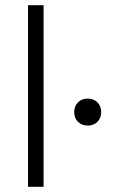

<svg xmlns="http://www.w3.org/2000/svg" viewBox="-20 -720 440 740"><path d="M88 0V-700H148V0ZM318 -236Q295 -236 280.5 -250.5Q266 -265 266 -288Q266 -311 280.5 -325.5Q295 -340 318 -340Q341 -340 355.5 -325.5Q370 -311 370 -288Q370 -265 355.5 -250.5Q341 -236 318 -236Z"/></svg>

Font: Space Grotesk Light
Style: Regular
Weight: 300
Designer: Florian Karsten
Foundry: Florian Karsten
Version: Version 2.000